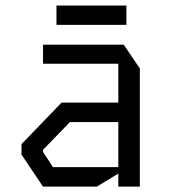

<svg xmlns="http://www.w3.org/2000/svg" viewBox="-20 -694 640 714"><path d="M140 -528V-457H420V-312.5H209L60 -158V-119L140 0H340L420 -48.5V0H500V-439.5L440 -528ZM140 -129V-137L240 -240H420V-72.5H177ZM450 -601.5H190V-673.5H450Z"/></svg>

Font: Kode Mono
Style: Regular
Weight: 400
Monospace: yes
Designer: Isa Ozler
Foundry: Kadena LLC
Version: Version 1.000;gftools[0.9.28]